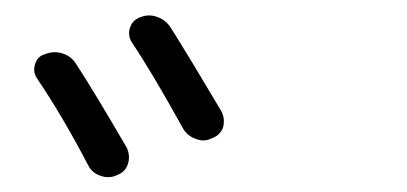

<svg xmlns="http://www.w3.org/2000/svg" viewBox="-20 -873 540 255"><path d="M29.3 -768.6Q25.4 -774.4 25.4 -780.3Q25.4 -784.2 26.4 -787.1Q29.3 -797.9 39.1 -800.8Q50.8 -805.7 62.5 -802.2Q74.2 -798.8 81.1 -788.1Q106.4 -749 148.4 -676.8Q153.3 -666 149.9 -655.3Q146.5 -644.5 135.7 -640.6Q129.9 -637.7 124 -637.7Q118.2 -637.7 113.3 -639.6Q101.6 -643.6 96.7 -654.3Q62.5 -719.7 29.3 -768.6ZM155.3 -816.4Q151.4 -822.3 151.4 -829.1Q151.4 -832 152.3 -835Q155.3 -845.7 165 -849.6Q171.9 -852.5 177.7 -852.5Q183.6 -852.5 188.5 -850.6Q200.2 -846.7 207 -835.9Q233.4 -793.9 274.4 -724.6Q277.3 -718.8 277.3 -711.9Q277.3 -708 276.4 -704.1Q272.5 -693.4 261.7 -689.5Q255.9 -686.5 250 -686.5Q245.1 -686.5 240.2 -688.5Q228.5 -692.4 222.7 -703.1Q181.6 -777.3 155.3 -816.4Z"/></svg>

Font: Gen Jyuu Gothic P Normal
Style: Regular
Weight: 300
Designer: [Source Han Sans]
Ryoko NISHIZUKA  (kana & ideographs); Paul D. Hunt (Latin, Greek & Cyrillic); Wenlong ZHANG  (bopomofo
Version: Version 1.002.20150607